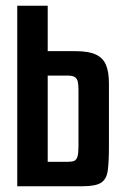

<svg xmlns="http://www.w3.org/2000/svg" viewBox="-20 -648 436 668"><path d="M40 0V-628H146V-470H243Q289 -470 314 -458Q339 -446 349 -421.5Q359 -397 359 -358V-139Q359 -85 355 -55Q351 -25 332 -12.5Q313 0 267 0ZM146 -85H215Q231 -85 238.5 -88.5Q246 -92 249.5 -103Q253 -114 253 -137V-336Q253 -354 250.5 -364.5Q248 -375 240 -380Q232 -385 216 -385H146Z"/></svg>

Font: Smooch Sans
Style: Bold
Weight: 700
Designer: Robert E. Leuschke
Foundry: Robert E. Leuschke
Version: Version 1.010